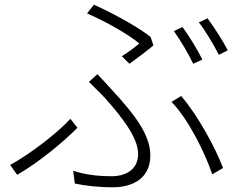

<svg xmlns="http://www.w3.org/2000/svg" viewBox="-20 -770 1040 816"><path d="M498 -531 530 -499C565 -524 610 -558 632 -577L620 -613C565 -657 452 -718 379 -750L350 -713C427 -680 528 -623 572 -585C556 -571 526 -549 498 -531ZM291 -44 298 10C341 19 394 26 462 26C516 26 619 6 619 -110C619 -199 548 -287 463 -380C441 -404 416 -432 394 -455L358 -422C382 -398 410 -371 431 -348C493 -277 567 -188 567 -116C567 -40 500 -21 457 -21C386 -21 340 -29 291 -44ZM882 -29 928 -56C896 -141 822 -278 750 -362L709 -337C780 -264 851 -122 882 -29ZM309 -227 279 -265C224 -204 103 -112 23 -69L53 -27C145 -80 250 -167 309 -227ZM756 -655 719 -638C746 -600 782 -540 801 -499L840 -517C819 -560 782 -619 756 -655ZM862 -692 825 -675C854 -638 887 -582 910 -537L948 -556C929 -594 889 -656 862 -692Z"/></svg>

Font: Noto Sans KR Light
Style: Regular
Weight: 300
Designer: Ryoko NISHIZUKA 西塚涼子 (kana, bopomofo & ideographs); Paul D. Hunt (Latin, Greek & Cyrillic); Sandoll Communications 산돌커뮤니
Foundry: Adobe
Version: Version 2.004;hotconv 1.0.118;makeotfexe 2.5.65603